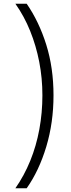

<svg xmlns="http://www.w3.org/2000/svg" viewBox="-20 -852 384 1037"><path d="M63 165Q111 96 143.5 16Q176 -64 192.5 -153.5Q209 -243 209 -337Q209 -430 192 -517.5Q175 -605 143 -684.5Q111 -764 63 -832H124Q191 -735 230 -610Q269 -485 269 -337Q269 -190 230 -60Q191 70 124 165H63Z"/></svg>

Font: Noto Sans Oriya Light
Style: Regular
Weight: 300
Version: Version 2.003